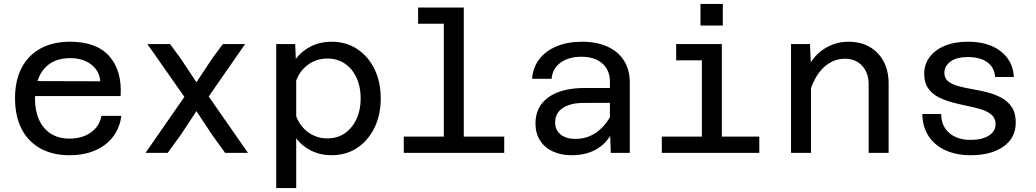

<svg xmlns="http://www.w3.org/2000/svg" viewBox="-20 -773 5240 971"><path d="M331 12Q246 12 184 -22.5Q122 -57 89 -121.5Q56 -186 56 -276Q56 -366 89.5 -430Q123 -494 185.5 -528Q248 -562 335 -562Q468 -562 533 -488.5Q598 -415 590 -287H136L137 -363L487 -362Q483 -415 441 -447Q399 -479 335 -479Q249 -479 203 -425Q157 -371 157 -272Q157 -213 177.5 -167.5Q198 -122 237 -97Q276 -72 331 -72Q396 -72 439.5 -103Q483 -134 493 -187H594Q581 -94 511 -41Q441 12 331 12Z M1035.5 -285 1234 0H1118.5L1053 -90.5L973.5 -211L893.5 -90L828 0H716L912.5 -283L725.5 -550H840L893.5 -477.5L973.5 -357L1053.5 -478L1107 -550H1219.5Z M1657 -562Q1730.5 -562 1786.2 -525.2Q1842 -488.5 1873.8 -423.8Q1905.5 -359 1905.5 -275Q1905.5 -192 1873.8 -127Q1842 -62 1786.2 -25Q1730.5 12 1657 12Q1600.5 12 1554 -11Q1507.5 -34 1478 -73.5V178H1377V-550H1473L1476 -475Q1505.5 -515 1552.5 -538.5Q1599.5 -562 1657 -562ZM1635 -73Q1686 -73 1723.8 -99Q1761.5 -125 1782.8 -170.5Q1804 -216 1804 -275Q1804 -335 1782.8 -380.5Q1761.5 -426 1723.8 -451.5Q1686 -477 1635 -477Q1582.5 -477 1540.2 -447.5Q1498 -418 1478 -366.5V-184.5Q1498 -133 1540.2 -103Q1582.5 -73 1635 -73Z M2224.5 0V-735H2325.5V0ZM2022 0V-82H2530V0ZM2094.5 -653V-735H2275V-653Z M3069 0 3064.5 -125V-360Q3064.5 -418.5 3026 -452.2Q2987.5 -486 2920.5 -486Q2856 -486 2815 -456.2Q2774 -426.5 2769.5 -374.5H2671Q2675.5 -433.5 2708.5 -475.2Q2741.5 -517 2796.8 -539.5Q2852 -562 2923.5 -562Q2997.5 -562 3051.8 -537.5Q3106 -513 3135.5 -466.8Q3165 -420.5 3165 -355V0ZM2870 12Q2816 12 2774.8 -7.5Q2733.5 -27 2710.8 -63.2Q2688 -99.5 2688 -148.5Q2688 -233.5 2753.5 -280.8Q2819 -328 2936.5 -328H3078V-253L2932.5 -252.5Q2864.5 -252.5 2826 -226.8Q2787.5 -201 2787.5 -153.5Q2787.5 -115 2815.2 -92.8Q2843 -70.5 2889.5 -70.5Q2949.5 -70.5 2996 -103.2Q3042.5 -136 3071.5 -193L3083 -119Q3056.5 -55.5 3002.5 -21.8Q2948.5 12 2870 12Z M3529.5 0V-550H3630.5V0ZM3327 0V-82H3820V0ZM3399.5 -468V-550H3580V-468ZM3522.5 -644V-753H3635.5V-644Z M4373 0V-346.5Q4373 -405 4340 -440.5Q4307 -476 4253.5 -476Q4193 -476 4145.2 -431.5Q4097.5 -387 4070 -293L4053.5 -406Q4085 -483.5 4143.2 -522.8Q4201.5 -562 4270.5 -562Q4333 -562 4378.5 -535.5Q4424 -509 4449 -461.8Q4474 -414.5 4474 -351V0ZM3980.5 0V-550H4076.5L4081.5 -426V0Z M4889.5 12Q4816.5 12 4761.2 -13.2Q4706 -38.5 4675.8 -85.2Q4645.5 -132 4644.5 -196.5H4740Q4740 -135.5 4780.8 -100.5Q4821.5 -65.5 4889 -65.5Q4946 -65.5 4980.5 -87Q5015 -108.5 5015 -145.5Q5015 -174.5 4995.2 -192Q4975.5 -209.5 4943.5 -219.5Q4911.5 -229.5 4873 -237.2Q4834.5 -245 4796 -255.2Q4757.5 -265.5 4725.5 -282Q4693.5 -298.5 4673.8 -326.8Q4654 -355 4654 -399.5Q4654 -447 4680.8 -483.5Q4707.5 -520 4757.2 -541Q4807 -562 4875 -562Q4978 -562 5040.2 -514.2Q5102.5 -466.5 5107.5 -383.5H5012.5Q5009.5 -432 4973 -458.2Q4936.5 -484.5 4875 -484.5Q4817 -484.5 4786.5 -461.5Q4756 -438.5 4756 -404Q4756 -376.5 4775.8 -361.2Q4795.5 -346 4827.5 -337.2Q4859.5 -328.5 4898.2 -322Q4937 -315.5 4975.2 -305.5Q5013.5 -295.5 5045.5 -278Q5077.5 -260.5 5097.2 -230.8Q5117 -201 5117 -153Q5117 -76 5055 -32Q4993 12 4889.5 12Z"/></svg>

Font: Azeret Mono Thin
Style: Regular
Weight: 100
Designer: Martin Vácha
Foundry: Displaay
Version: Version 1.002